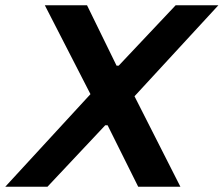

<svg xmlns="http://www.w3.org/2000/svg" viewBox="-50 -708 848 728"><path d="M-30 0 293 -351 120 -688H280L392 -459H400L616 -688H778L460 -343L634 0H474L358 -233H349L130 0Z"/></svg>

Font: Saira Thin SemiBold
Style: Italic
Weight: 600
Italic angle: -12°
Version: Version 1.101